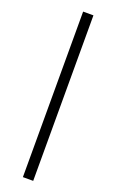

<svg xmlns="http://www.w3.org/2000/svg" viewBox="-172 -764 590 980"><g transform="rotate(20 123.0 -273.5)"><path d="M97 176H153V-723H97Z"/></g></svg>

Font: Archivo ExtraLight
Style: Italic
Weight: 200
Italic angle: -10°
Designer: Hector Gatti
Foundry: Omnibus-Type
Version: Version 2.001